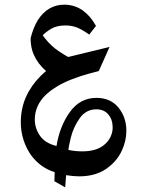

<svg xmlns="http://www.w3.org/2000/svg" viewBox="-20 -385 611 822"><path d="M521 175Q521 217 502.5 258Q484 299 449 327Q399 370 319 370Q296 370 263 365L259 417L213 391L214 352Q155 334 115 282Q93 252 81 215Q69 178 69 139Q69 65 104 5Q131 -42 177 -81Q141 -113 125 -150Q111 -181 111 -221Q122 -266 142 -299Q185 -365 255 -365Q299 -365 335 -340Q352 -327 365 -312Q378 -297 391 -274L362 -237Q332 -258 310 -267Q288 -276 260 -276Q223 -276 199.5 -262Q176 -248 163 -234Q185 -202 215 -178Q225 -170 242 -159Q259 -148 272 -141L449 -184L403 -81Q395 -79 360 -69.5Q325 -60 287.5 -45.5Q250 -31 221 -13Q129 43 129 127Q129 164 151 196Q173 228 222 240Q235 157 278.5 95.5Q322 34 393 34Q453 34 487 75.5Q521 117 521 175ZM273 257Q303 263 332 263Q392 263 425 236Q445 220 454.5 198Q464 176 462 154Q461 124 442.5 103.5Q424 83 393 83Q348 83 321 121.5Q294 160 283.5 203Q273 246 273 257Z"/></svg>

Font: Katibeh
Style: Regular
Weight: 400
Designer: Arabic design by Kourosh Beigpour, Latin design by Eduardo Tunni, engineering by Lasse Fister
Version: Version 1.000